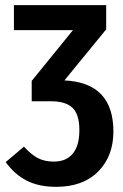

<svg xmlns="http://www.w3.org/2000/svg" viewBox="-20 -711 479 745"><path d="M420 -201Q420 -105 361 -45.5Q302 14 198 14Q131 14 84 -10Q37 -34 2 -82L73 -142Q101 -111 127 -97.5Q153 -84 189 -84Q237 -84 262.5 -115Q288 -146 288 -206Q288 -267 261.5 -292.5Q235 -318 179 -318H103V-397L263 -594H34V-691H392V-597L230 -399Q420 -390 420 -201Z"/></svg>

Font: Fira Sans Extra Condensed Medium
Style: Regular
Weight: 500
Width: 1
Designer: Carrois Corporate & Edenspiekermann AG
Foundry: Carrois Corporate GbR & Edenspiekermann AG
Version: Version 4.203